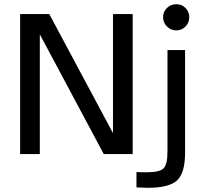

<svg xmlns="http://www.w3.org/2000/svg" viewBox="-20 -735 983 916"><path d="M865 -697Q883 -679 883 -653Q883 -627 865 -608.5Q847 -590 821 -590Q795 -590 776.5 -608.5Q758 -627 758 -653Q758 -679 776.5 -697Q795 -715 821 -715Q847 -715 865 -697ZM863 -7Q863 90 825 125.5Q787 161 686 161L631 159V86L678 87Q741 87 760 68.5Q779 50 779 -12V-496H863ZM76 0V-668H215L519 -100V-668H613V0H475L170 -571V0Z"/></svg>

Font: Atkinson Hyperlegible Pro
Style: Regular
Weight: 400
Designer: Elliott Scott, Megan Eiswerth, Linus Boman, Theodore Petrosky, Jacob Perez
Foundry: Braille Institute
Version: Version 1.5.1